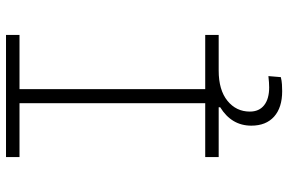

<svg xmlns="http://www.w3.org/2000/svg" viewBox="-177 -556 940 626"><g transform="rotate(-90 293.0 -243.0)"><path d="M308.6 207Q255.4 207 225.8 180.7Q196.3 154.3 196.3 106.4Q196.3 42 256.3 4.9V0H93.8V-43.9H269.5V-649.4H93.8V-693.4H492.2V-649.4H315.4V-43.9H492.2V0H376Q312.5 0 277.3 28.6Q242.2 57.1 242.2 101.6Q242.2 131.8 262.9 148.2Q283.7 164.6 321.3 164.6Q335.9 164.6 357.9 162.1L354.5 202.6Q342.8 205.6 330.6 206.3Q318.4 207 308.6 207Z"/></g></svg>

Font: Cascadia Code ExtraLight
Style: Regular
Weight: 200
Monospace: yes
Designer: Aaron Bell
Foundry: Saja Typeworks
Version: Version 2407.024; ttfautohint (v1.8.4)